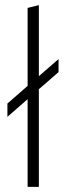

<svg xmlns="http://www.w3.org/2000/svg" viewBox="-20 -731 258 751"><path d="M88 0V-343L9 -274V-326L88 -395V-700L132 -711V-433L209 -500V-449L132 -382V0Z"/></svg>

Font: Red Hat Display VF
Style: Regular
Weight: 300
Designer: Pentagram, MCKL
Foundry: Pentagram, MCKL
Version: Version 1.023